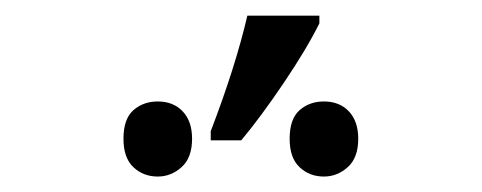

<svg xmlns="http://www.w3.org/2000/svg" viewBox="-20 -858 617 246"><path d="M250 -689.9Q281.7 -772.5 296.9 -837.9H389.2V-828.1Q373 -795.4 343.5 -751.7Q314 -708 289.1 -678.2H250ZM138.2 -680.2Q138.2 -705.6 150.9 -716.8Q163.6 -728 182.1 -728Q202.1 -728 214.1 -715.3Q226.1 -702.6 226.1 -680.2Q226.1 -655.8 212.6 -643.8Q199.2 -631.8 182.1 -631.8Q163.6 -631.8 150.9 -643.8Q138.2 -655.8 138.2 -680.2ZM351.1 -680.2Q351.1 -705.6 363.8 -716.8Q376.5 -728 395 -728Q415 -728 427 -715.3Q439 -702.6 439 -680.2Q439 -655.8 425.5 -643.8Q412.1 -631.8 395 -631.8Q376.5 -631.8 363.8 -643.8Q351.1 -655.8 351.1 -680.2Z"/></svg>

Font: HunimalSansv1.5
Style: Regular
Weight: 400
Foundry: Ascender Corporation
Version: Version 1.10